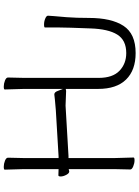

<svg xmlns="http://www.w3.org/2000/svg" viewBox="123 -864 757 1044"><g transform="rotate(-90 502.0 -341.5)"><path d="M601 -184Q601 -108 639.5 -71Q678 -34 736 -34Q806 -34 836.5 -83Q867 -132 870 -230Q875 -357 875 -396V-476Q875 -481 891.5 -481Q908 -481 923.5 -474.5Q939 -468 939 -460V-458Q939 -446 937 -428Q935 -410 931 -358Q927 -305 927 -237Q927 -115 884 -49Q841 17 736 17Q643 17 592 -35Q541 -87 541 -187V-363L530 -361L450 -364L176 -348H170H165V-100L168 6Q168 11 152.5 11Q137 11 120 4Q103 -3 103 -12L105 -102V-347Q96 -344 93 -344H92Q82 -344 73.5 -360.5Q65 -377 65 -390Q65 -403 71 -403H72L105 -402V-589L102 -695Q102 -700 118 -700Q134 -700 150.5 -693.5Q167 -687 167 -677L165 -588V-402H175L426 -417Q498 -423 509 -425H512Q524 -425 531 -404L541 -378V-589L538 -695Q538 -700 554 -700Q570 -700 586.5 -693.5Q603 -687 603 -677L601 -588V-192Q601 -188 601 -184Z"/></g></svg>

Font: Moon Stars Kai T Light
Style: Regular
Weight: 300
Designer: GuiWonder
Version: Version 1.101